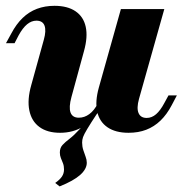

<svg xmlns="http://www.w3.org/2000/svg" viewBox="-20 -450 636 667"><path d="M319.4 -58.9Q294.4 -21 283.1 -2Q271.8 16.9 268.5 26.2Q265.3 35.5 265.3 45.2Q265.3 58.9 269.4 71.4Q273.4 83.9 277.4 94.4Q281.5 104.8 281.5 115.3Q281.5 137.1 258.5 157.7Q235.5 178.2 187.1 197.6L171.8 185.5Q187.9 174.2 195.2 163.3Q202.4 152.4 202.4 138.7Q202.4 126.6 198.8 117.3Q195.2 108.1 191.5 99.2Q187.9 90.3 187.9 79.8Q187.9 63.7 197.2 53.6Q206.5 43.5 221.8 31.9Q237.1 20.2 254.8 0.8Q264.5 -8.9 273.4 -19Q282.3 -29 290.3 -39.9Q298.4 -50.8 306.5 -62.9ZM188.7 11.3Q144.4 11.3 116.9 -8.9Q89.5 -29 81.9 -66.5Q74.2 -104 88.7 -154.8L132.3 -312.1Q141.1 -343.5 134.7 -360.9Q128.2 -378.2 106.5 -378.2Q89.5 -378.2 74.2 -365.7Q58.9 -353.2 44.4 -326.6L30.6 -300H0.8L19.4 -333.9Q36.3 -366.1 58.5 -387.5Q80.6 -408.9 108.5 -419.4Q136.3 -429.8 169.4 -429.8Q214.5 -429.8 242.3 -410.9Q270.2 -391.9 277.8 -356.9Q285.5 -321.8 271.8 -272.6L228.2 -112.9Q218.5 -77.4 225 -59.3Q231.5 -41.1 254 -41.1Q273.4 -41.1 290.3 -53.6Q307.3 -66.1 320.2 -91.1L332.3 -78.2Q307.3 -33.9 271 -11.3Q234.7 11.3 188.7 11.3ZM426.6 11.3Q381.5 11.3 353.6 -7.7Q325.8 -26.6 317.7 -61.7Q309.7 -96.8 323.4 -146L400 -418.5H550.8L462.9 -106.5Q454 -74.2 461.3 -57.3Q468.5 -40.3 489.5 -40.3Q507.3 -40.3 522.2 -53.2Q537.1 -66.1 550.8 -91.9L565.3 -118.5H594.4L576.6 -84.7Q559.7 -52.4 537.5 -31Q515.3 -9.7 487.9 0.8Q460.5 11.3 426.6 11.3Z"/></svg>

Font: Playfair 5pt SemiExpanded Light Black
Style: Italic
Weight: 900
Italic angle: -15.6°
Version: Version 2.001;gftools[0.9.30]